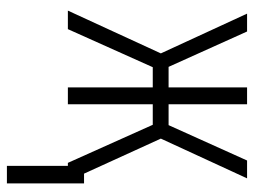

<svg xmlns="http://www.w3.org/2000/svg" viewBox="-112 -460 753 570"><g transform="rotate(90 265.0 -175.5)"><path d="M12 0H67L180 -252H240V0H290V-252H351L464 0H473V181H525V-48H496L392 -276L510 -532H457L352 -299H290V-532H240V-299H179L74 -532H21L139 -276Z"/></g></svg>

Font: Noto Sans Mono Condensed Light
Style: Regular
Weight: 300
Width: 3
Designer: Monotype Design Team
Foundry: Monotype Imaging Inc.
Version: Version 2.014